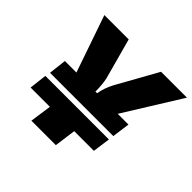

<svg xmlns="http://www.w3.org/2000/svg" viewBox="-168 -870 1049 1049"><g transform="rotate(45 357.0 -345.0)"><path d="M509 -360H592L578 -257H89L101 -360H190L76 -690H264L328 -455Q337 -416 337 -360H350Q357 -406 383 -455L514 -690H714ZM83 -227H574L560 -125H408L391 0H202L220 -125H71Z"/></g></svg>

Font: Exo 2.0 Extra Bold
Style: Italic
Weight: 800
Italic angle: -8°
Designer: Natanael Gama
Version: Version 1.001;PS 001.001;hotconv 1.0.70;makeotf.lib2.5.58329